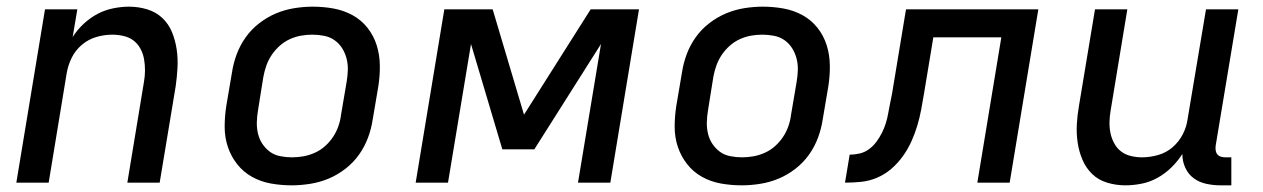

<svg xmlns="http://www.w3.org/2000/svg" viewBox="-20 -548 3790 576"><path d="M29 0 115 -520H212L198 -437Q212 -459 231.5 -477Q251 -495 273 -506.5Q295 -518 319.5 -523Q344 -528 367 -528Q395 -528 421.5 -520Q448 -512 467 -494Q486 -476 496 -451.5Q506 -427 510 -400Q514 -373 512.5 -345Q511 -317 507 -289L459 0H362L412 -303Q415 -320 415 -337.5Q415 -355 412 -371.5Q409 -388 401 -402.5Q393 -417 380.5 -426.5Q368 -436 351 -440Q334 -444 317 -444Q293 -444 269 -437Q245 -430 225.5 -413.5Q206 -397 195 -374.5Q184 -352 180 -328L126 0Z M855 8Q823 8 792.5 2.5Q762 -3 736 -17.5Q710 -32 691.5 -55.5Q673 -79 663.5 -107.5Q654 -136 654 -167.5Q654 -199 659 -231L676 -331Q680 -358 690 -385Q700 -412 717 -436Q734 -460 758 -478.5Q782 -497 808.5 -508Q835 -519 863 -523.5Q891 -528 918 -528Q950 -528 980.5 -522.5Q1011 -517 1037.5 -502.5Q1064 -488 1082.5 -464.5Q1101 -441 1110 -412.5Q1119 -384 1119.5 -352.5Q1120 -321 1115 -289L1098 -189Q1094 -162 1084 -135Q1074 -108 1057 -84Q1040 -60 1016 -41.5Q992 -23 965.5 -12Q939 -1 910.5 3.5Q882 8 855 8ZM856 -76Q873 -76 890 -79Q907 -82 924 -89.5Q941 -97 955 -109.5Q969 -122 979 -137Q989 -152 995 -169Q1001 -186 1003 -203L1020 -303Q1023 -321 1023.5 -338.5Q1024 -356 1019.5 -373Q1015 -390 1006 -404Q997 -418 983.5 -427.5Q970 -437 952.5 -440.5Q935 -444 917 -444Q900 -444 883 -441Q866 -438 849.5 -430.5Q833 -423 819 -410.5Q805 -398 795 -383Q785 -368 779 -351Q773 -334 770 -317L754 -217Q751 -199 750.5 -181.5Q750 -164 754 -147Q758 -130 767.5 -116Q777 -102 790 -92.5Q803 -83 820.5 -79.5Q838 -76 856 -76Z M1227 0 1313 -520H1458L1552 -204L1752 -520H1897L1811 0H1714L1783 -416L1583 -100H1487L1393 -416L1324 0Z M2205 8Q2173 8 2142.5 2.5Q2112 -3 2086 -17.5Q2060 -32 2041.5 -55.5Q2023 -79 2013.5 -107.5Q2004 -136 2004 -167.5Q2004 -199 2009 -231L2026 -331Q2030 -358 2040 -385Q2050 -412 2067 -436Q2084 -460 2108 -478.5Q2132 -497 2158.5 -508Q2185 -519 2213 -523.5Q2241 -528 2268 -528Q2300 -528 2330.5 -522.5Q2361 -517 2387.5 -502.5Q2414 -488 2432.5 -464.5Q2451 -441 2460 -412.5Q2469 -384 2469.5 -352.5Q2470 -321 2465 -289L2448 -189Q2444 -162 2434 -135Q2424 -108 2407 -84Q2390 -60 2366 -41.5Q2342 -23 2315.5 -12Q2289 -1 2260.5 3.5Q2232 8 2205 8ZM2206 -76Q2223 -76 2240 -79Q2257 -82 2274 -89.5Q2291 -97 2305 -109.5Q2319 -122 2329 -137Q2339 -152 2345 -169Q2351 -186 2353 -203L2370 -303Q2373 -321 2373.5 -338.5Q2374 -356 2369.5 -373Q2365 -390 2356 -404Q2347 -418 2333.5 -427.5Q2320 -437 2302.5 -440.5Q2285 -444 2267 -444Q2250 -444 2233 -441Q2216 -438 2199.5 -430.5Q2183 -423 2169 -410.5Q2155 -398 2145 -383Q2135 -368 2129 -351Q2123 -334 2120 -317L2104 -217Q2101 -199 2100.5 -181.5Q2100 -164 2104 -147Q2108 -130 2117.5 -116Q2127 -102 2140 -92.5Q2153 -83 2170.5 -79.5Q2188 -76 2206 -76Z M2515 0 2529 -84Q2544 -84 2559 -87.5Q2574 -91 2587 -100.5Q2600 -110 2609.5 -123Q2619 -136 2626 -150Q2633 -164 2637.5 -178.5Q2642 -193 2644.5 -207.5Q2647 -222 2650 -236.5Q2653 -251 2656 -266L2698 -520H3095L3009 0H2912L2984 -436H2780L2752 -267Q2748 -243 2743.5 -219Q2739 -195 2732 -171.5Q2725 -148 2714.5 -124.5Q2704 -101 2689 -80Q2674 -59 2654.5 -42Q2635 -25 2611.5 -15Q2588 -5 2563.5 -2.5Q2539 0 2515 0Z M3356 8Q3328 8 3301.5 0Q3275 -8 3256.5 -26Q3238 -44 3227.5 -68.5Q3217 -93 3213 -120Q3209 -147 3210.5 -175Q3212 -203 3217 -231L3265 -520H3362L3312 -217Q3309 -200 3308.5 -182.5Q3308 -165 3311.5 -148.5Q3315 -132 3323 -117.5Q3331 -103 3343.5 -93.5Q3356 -84 3372.5 -80Q3389 -76 3406 -76Q3430 -76 3454.5 -83Q3479 -90 3498 -106.5Q3517 -123 3528.5 -145.5Q3540 -168 3543 -192L3598 -520H3695L3627 -111Q3626 -104 3627 -97Q3628 -90 3632 -85Q3636 -80 3642.5 -78Q3649 -76 3656 -76H3674V8H3642Q3620 8 3599 3.5Q3578 -1 3561.5 -13Q3545 -25 3536 -44.5Q3527 -64 3527 -86Q3513 -64 3494 -45.5Q3475 -27 3452.5 -14.5Q3430 -2 3405 3Q3380 8 3356 8Z"/></svg>

Font: Iosevka Custom Medium
Style: Italic
Weight: 500
Italic angle: -9°
Designer: Belleve Invis
Foundry: Belleve Invis
Version: Version 27.0.1